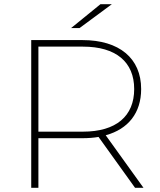

<svg xmlns="http://www.w3.org/2000/svg" viewBox="-20 -890 758 910"><path d="M510 -870H456L317 -757H357ZM660 0 481 -249C588 -278 649 -355 649 -468C649 -614 545 -700 371 -700H128V0H162V-235H371C398 -235 424 -237 447 -241L620 0ZM162 -266V-669H373C530 -669 616 -596 616 -468C616 -339 530 -266 373 -266Z"/></svg>

Font: Talent ExtraLight
Style: Regular
Weight: 200
Designer: Mike Powis
Version: Version 1.001;hotconv 1.0.109;makeotfexe 2.5.65596